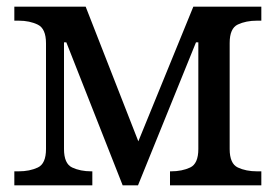

<svg xmlns="http://www.w3.org/2000/svg" viewBox="-20 -556 827 576"><path d="M23 0V-42H36Q69 -42 93.5 -53.5Q118 -65 118 -109V-426Q118 -470 93.5 -482Q69 -494 36 -494H23V-536H237L395 -132L560 -536H764V-494H751Q718 -494 693.5 -482.5Q669 -471 669 -427V-109Q669 -65 693.5 -53.5Q718 -42 751 -42H764V0H490V-42H493Q526 -42 550.5 -53.5Q575 -65 575 -109V-429H568L394 0H348L179 -429H172V-109Q172 -65 196.5 -53.5Q221 -42 254 -42H257V0Z"/></svg>

Font: NotoSerif-Regular
Style: Regular
Weight: 400
Designer: Monotype Design Team
Foundry: Monotype Imaging Inc.
Version: Version 2.007; ttfautohint (v1.8) -l 8 -r 50 -G 200 -x 14 -D